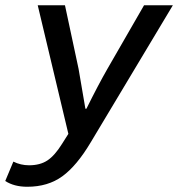

<svg xmlns="http://www.w3.org/2000/svg" viewBox="-66 -511 686 733"><path d="M38 202Q-12 202 -46 180L-15 106Q13 120 45 120Q87 120 115 101.5Q143 83 171 38L195 0L78 -491H182L234 -248Q238 -225 260 -96H264Q309 -187 344 -248L484 -491H594L280 33Q227 122 172 162Q117 202 38 202Z"/></svg>

Font: TypoPRO Source Code Pro
Style: Italic
Weight: 600
Italic angle: -11°
Monospace: yes
Designer: Paul D. Hunt, Teo Tuominen
Foundry: Adobe Systems Incorporated
Version: Version 1.030;PS 1.0;hotconv 1.0.84;makeotf.lib2.5.63406